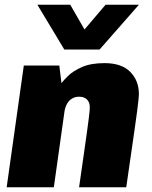

<svg xmlns="http://www.w3.org/2000/svg" viewBox="-20 -786 637 806"><path d="M8 0 80 -511H229L238 -437Q246 -448 266.5 -468Q287 -488 324 -504.5Q361 -521 419 -521Q491 -521 527 -484Q563 -447 563 -392Q563 -382 561 -364.5Q559 -347 555.5 -318Q552 -289 545.5 -246Q539 -203 530.5 -142Q522 -81 510 0H312Q324 -83 332 -139.5Q340 -196 345 -231.5Q350 -267 352.5 -287.5Q355 -308 356 -318.5Q357 -329 357 -336Q357 -356 345.5 -368Q334 -380 312 -380Q295 -380 282 -372Q269 -364 261.5 -350.5Q254 -337 251 -320L206 0ZM563 -766 398 -578H250L137 -766H275L367 -606H287L423 -766Z"/></svg>

Font: Chivo Medium Black
Style: Italic
Weight: 900
Italic angle: -8.05°
Version: Version 2.002